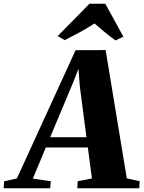

<svg xmlns="http://www.w3.org/2000/svg" viewBox="-102 -1015 774 1035"><path d="M-82.5 0 -79.5 -38 -11 -53 305.5 -744.5 467.5 -745 581.5 -53.5 651 -38 648.5 0H314.5L317 -38L393.5 -53L371.5 -220H145L75 -52L172 -38L168.5 0ZM168.5 -275.5H364L328.5 -547.5L321 -644L290 -565ZM209 -820.5 380.5 -995H465.5L563 -817.5L520.5 -797Q490.5 -819 462 -842.2Q433.5 -865.5 407.5 -888.5Q370 -864 328.2 -841.2Q286.5 -818.5 247 -798.5Z"/></svg>

Font: Merriweather 72pt Black
Style: Italic
Weight: 900
Italic angle: -7.8°
Version: Version 2.101